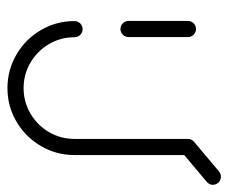

<svg xmlns="http://www.w3.org/2000/svg" viewBox="-70 -558 627 528"><g transform="rotate(90 244.0 -293.5)"><path d="M59.3 -310.7Q53.3 -310.7 48.1 -313.7Q43 -316.7 40 -321.9Q37 -327 37 -333V-496.3Q37 -502.2 40 -507.4Q43 -512.6 48.1 -515.6Q53.3 -518.5 59.3 -518.5Q65.2 -518.5 70.4 -515.6Q75.6 -512.6 78.5 -507.4Q81.5 -502.2 81.5 -496.3V-333Q81.5 -327 78.5 -321.9Q75.6 -316.7 70.4 -313.7Q65.2 -310.7 59.3 -310.7ZM383.7 -518.5Q389.6 -518.5 394.8 -515.6Q400 -512.6 403 -507.4Q405.9 -502.2 405.9 -496.3V-184.4Q405.9 -134.4 381.1 -92Q356.3 -49.6 314.1 -24.8Q271.9 0 221.9 0Q171.9 0 129.4 -24.8Q87 -49.6 62.2 -92Q37.4 -134.4 37.4 -184.4Q37.4 -190.4 40.4 -195.6Q43.3 -200.7 48.5 -203.7Q53.7 -206.7 59.6 -206.7Q65.6 -206.7 70.7 -203.7Q75.9 -200.7 78.9 -195.6Q81.9 -190.4 81.9 -184.4Q81.9 -146.3 100.7 -114.3Q119.6 -82.2 151.7 -63.3Q183.7 -44.4 221.9 -44.4Q259.6 -44.4 291.9 -63.3Q324.1 -82.2 342.8 -114.3Q361.5 -146.3 361.5 -184.4V-496.3Q361.5 -502.2 364.4 -507.4Q367.4 -512.6 372.6 -515.6Q377.8 -518.5 383.7 -518.5ZM383.7 -474.4Q377.8 -474.4 372.6 -477.4Q367.4 -480.4 364.4 -485.6Q361.5 -490.7 361.5 -496.7Q361.5 -501.5 363.7 -505.7Q365.9 -510 369.6 -513.3L451.1 -581.9Q457 -587 465.6 -587Q471.5 -587 476.7 -584.1Q481.9 -581.1 484.8 -575.9Q487.8 -570.7 487.8 -564.8Q487.8 -560 485.6 -555.7Q483.3 -551.5 479.6 -548.1L398.1 -479.6Q392.2 -474.4 383.7 -474.4Z"/></g></svg>

Font: 26F Galaxy Sans
Style: Regular
Weight: 400
Designer: C₂₉H₂₅N₃O₅
Version: Version 1.100;FEAKit 1.0